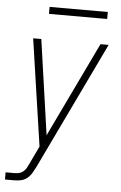

<svg xmlns="http://www.w3.org/2000/svg" viewBox="-60 -730 620 986"><g transform="rotate(5 250.0 -236.5)"><path d="M4 215V178H51Q63 178 74.5 175Q86 172 95.5 164Q105 156 111 145Q117 134 122 123V122H123Q123 122 123 121.5Q123 121 123 121L166 31Q146 -106 125.5 -244Q105 -382 85 -520H127L197 -30L432 -520H474L159 137Q151 153 141.5 169Q132 185 117.5 196.5Q103 208 85.5 211.5Q68 215 51 215ZM455 -652H155V-688H455Z"/></g></svg>

Font: Iosevka SS04 Extralight
Style: Italic
Weight: 200
Italic angle: -9°
Monospace: yes
Designer: Belleve Invis
Foundry: Belleve Invis
Version: Version 19.0.0; ttfautohint (v1.8.4)